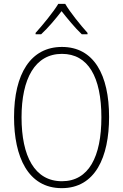

<svg xmlns="http://www.w3.org/2000/svg" viewBox="-20 -968 640 998"><path d="M165 -797V-790H194C231 -824 271 -872 300 -910C330 -872 369 -824 405 -790H435V-797C398 -838 343 -906 319 -948H283C258 -906 202 -838 165 -797ZM301 10C475 10 547 -151 547 -360C547 -579 468 -724 302 -724C140 -724 53 -585 53 -359C53 -154 125 10 301 10ZM302 -26C160 -26 92 -156 92 -358C92 -559 162 -688 302 -688C438 -688 507 -568 507 -358C507 -153 441 -26 302 -26Z"/></svg>

Font: Noto Sans Mono ExtraLight
Style: Regular
Weight: 200
Designer: Monotype Design Team
Foundry: Monotype Imaging Inc.
Version: Version 2.014